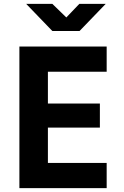

<svg xmlns="http://www.w3.org/2000/svg" viewBox="-20 -970 640 990"><path d="M80 0V-730H530V-600H227V-436H495V-312H227V-130H530V0ZM250 -810 115 -950H250L322 -880L389 -950H525L390 -810Z"/></svg>

Font: NKDuy Mono ExtraBold
Style: Regular
Weight: 800
Monospace: yes
Designer: NKDuy
Foundry: NKDuy
Version: Version 2.251; ttfautohint (v1.8.4.7-5d5b)